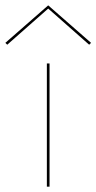

<svg xmlns="http://www.w3.org/2000/svg" viewBox="-85 -697 360 717"><path d="M90 -460V0H100V-460ZM95 -665 248 -530 255 -537 95 -677 -65 -537 -58 -530Z"/></svg>

Font: Jost Thin
Style: Regular
Weight: 250
Version: Version 3.710